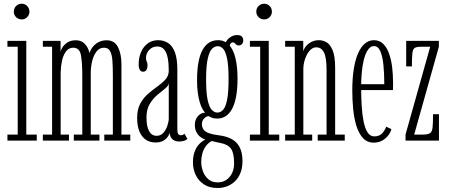

<svg xmlns="http://www.w3.org/2000/svg" viewBox="-20 -738 2364 1008"><path d="M19 0V-31.5H73V-492.5H19V-523.5H118V-31.5H173V0ZM94.5 -636Q76.5 -636 64.5 -648Q52.5 -660 52.5 -677Q52.5 -694.5 64.5 -706.5Q76.5 -718.5 94.5 -718.5Q110.5 -718.5 122.5 -706.5Q134.5 -694.5 134.5 -677Q134.5 -660 122.5 -648Q110.5 -636 94.5 -636Z M205 0V-31.5H253.5V-492.5H205V-523.5H298V-466Q299.5 -476 308.5 -490.2Q317.5 -504.5 334.8 -515.5Q352 -526.5 377.5 -526.5Q405 -526.5 420.5 -512Q436 -497.5 442.8 -481Q449.5 -464.5 450 -458Q453 -472.5 464.5 -488.5Q476 -504.5 495.2 -515.5Q514.5 -526.5 540 -526.5Q582 -526.5 599.8 -489.8Q617.5 -453 617.5 -402.5V-31.5H664V0H527.5V-31.5H572.5V-342Q572.5 -386 570.2 -418.8Q568 -451.5 558.2 -469.5Q548.5 -487.5 526 -487.5Q502.5 -487.5 487.2 -468.2Q472 -449 464.5 -419.5Q457 -390 456.5 -360V-31.5H502V0H367.5V-31.5H412V-342Q412 -408.5 405 -448Q398 -487.5 364 -487.5Q341 -487.5 326.5 -468Q312 -448.5 305.5 -418.8Q299 -389 298.5 -358.5V-31.5H342V0Z M796 10Q767.5 10 746 -4.2Q724.5 -18.5 712.2 -47.2Q700 -76 700 -119Q700 -164.5 716.8 -194.8Q733.5 -225 758.2 -246.2Q783 -267.5 807.8 -285Q832.5 -302.5 849.2 -321.5Q866 -340.5 866 -367Q866 -405.5 860.5 -434Q855 -462.5 841.8 -478.2Q828.5 -494 805.5 -494Q780 -494 763.2 -475.8Q746.5 -457.5 746.5 -434.5Q746.5 -424.5 748.8 -419Q751 -413.5 752.8 -408.2Q754.5 -403 754.5 -393.5Q754.5 -380 748.8 -370.8Q743 -361.5 731 -361.5Q719.5 -361.5 713.8 -371.8Q708 -382 708 -400Q708 -436 720.5 -464.8Q733 -493.5 756 -510.2Q779 -527 809.5 -527Q840.5 -527 863.2 -511.8Q886 -496.5 898.5 -462.8Q911 -429 911 -373V-60Q911 -41 915.8 -34.5Q920.5 -28 929.5 -28Q937 -28 941.8 -30.8Q946.5 -33.5 948.5 -36L964 -8.5Q958.5 -3 946.8 1Q935 5 920 5Q906.5 5 895.5 -0.2Q884.5 -5.5 878.2 -15.5Q872 -25.5 871.5 -40.5Q868.5 -31 860 -19Q851.5 -7 836 1.5Q820.5 10 796 10ZM802.5 -25Q824 -25 838 -41.2Q852 -57.5 859 -79Q866 -100.5 866 -115.5V-301.5Q865 -287.5 847 -273.2Q829 -259 806.5 -240.2Q784 -221.5 766.5 -193Q749 -164.5 749 -121Q749 -74 762.8 -49.5Q776.5 -25 802.5 -25Z M1122 249Q1079 249 1050.2 229.8Q1021.5 210.5 1007.2 180Q993 149.5 993 115.5Q993 85 1000 63.5Q1007 42 1017.8 28Q1028.5 14 1039.5 6Q1050.5 -2 1058.5 -5.5Q1053.5 -6.5 1044.5 -11Q1035.5 -15.5 1026.2 -24Q1017 -32.5 1010 -46.8Q1003 -61 1003 -81.5Q1003 -102 1011 -116.2Q1019 -130.5 1030 -138Q1041 -145.5 1050.5 -146Q1052 -146.5 1054.5 -146.5Q1057 -146.5 1057.5 -146Q1051 -152 1043.2 -165.5Q1035.5 -179 1029 -200.2Q1022.5 -221.5 1018.5 -250.2Q1014.5 -279 1014.5 -315.5Q1014.5 -375 1022.8 -415.5Q1031 -456 1046 -480.5Q1061 -505 1080.8 -516Q1100.5 -527 1124 -527Q1160 -527 1182.8 -502.2Q1205.5 -477.5 1216.2 -432.2Q1227 -387 1227 -325.5Q1227 -270.5 1219.5 -230.8Q1212 -191 1197.8 -165.2Q1183.5 -139.5 1164 -127.5Q1144.5 -115.5 1121 -115.5Q1101 -115.5 1090.2 -121Q1079.5 -126.5 1078 -127Q1077.5 -127.5 1076.8 -127.8Q1076 -128 1074 -128Q1063.5 -128 1051.8 -116.2Q1040 -104.5 1040 -86.5Q1040 -61.5 1058.5 -48Q1077 -34.5 1127 -28Q1193 -20 1223 13Q1253 46 1253 107.5Q1253 143 1242.5 169.5Q1232 196 1213.5 213.8Q1195 231.5 1171.8 240.2Q1148.5 249 1122 249ZM1122 219.5Q1161 219.5 1185 191.2Q1209 163 1209 119.5Q1209 66.5 1193.2 43.5Q1177.5 20.5 1139 13Q1128.5 11 1119 8.8Q1109.5 6.5 1102.2 4.8Q1095 3 1091.5 2.5Q1072 13 1060 30Q1048 47 1042.2 68Q1036.5 89 1036.5 111.5Q1036.5 137.5 1045.8 162.2Q1055 187 1074 203.2Q1093 219.5 1122 219.5ZM1121 -147Q1137.5 -147 1151 -161.2Q1164.5 -175.5 1172.2 -213.8Q1180 -252 1180 -323.5Q1180 -393.5 1172.2 -430.5Q1164.5 -467.5 1151.8 -481.5Q1139 -495.5 1123 -495.5Q1107 -495.5 1093 -481.5Q1079 -467.5 1070.5 -429.5Q1062 -391.5 1062 -320.5Q1062 -250 1070.2 -212.8Q1078.5 -175.5 1092 -161.2Q1105.5 -147 1121 -147ZM1160 -497Q1163.5 -523 1183.2 -538.5Q1203 -554 1224 -554Q1242 -554 1249.5 -546.5Q1257 -539 1257 -525Q1257 -514 1250.5 -506.8Q1244 -499.5 1233 -499.5Q1224.5 -499.5 1220.2 -503.5Q1216 -507.5 1212.8 -511.5Q1209.5 -515.5 1202.5 -515.5Q1195.5 -515.5 1190.8 -509.8Q1186 -504 1186 -494.5Z M1292 0V-31.5H1346V-492.5H1292V-523.5H1391V-31.5H1446V0ZM1367.5 -636Q1349.5 -636 1337.5 -648Q1325.5 -660 1325.5 -677Q1325.5 -694.5 1337.5 -706.5Q1349.5 -718.5 1367.5 -718.5Q1383.5 -718.5 1395.5 -706.5Q1407.5 -694.5 1407.5 -677Q1407.5 -660 1395.5 -648Q1383.5 -636 1367.5 -636Z M1477 0V-31.5H1527.5V-492.5H1477V-523.5H1572V-467.5Q1575 -481.5 1586.2 -495.2Q1597.5 -509 1615.2 -518Q1633 -527 1654.5 -527Q1673.5 -527 1693 -516.8Q1712.5 -506.5 1726 -475Q1739.5 -443.5 1739.5 -380.5V-31.5H1790V0H1648V-31.5H1694.5V-369Q1694.5 -434.5 1681.2 -462Q1668 -489.5 1640 -489.5Q1625.5 -489.5 1613 -479Q1600.5 -468.5 1591.5 -451.5Q1582.5 -434.5 1577.5 -415Q1572.5 -395.5 1572.5 -377.5V-31.5H1619V0Z M1942.5 11Q1908 11 1885.8 -13Q1863.5 -37 1851.2 -76.8Q1839 -116.5 1834.2 -165Q1829.5 -213.5 1829.5 -262.5Q1829.5 -327 1837.5 -376.5Q1845.5 -426 1860.5 -459.5Q1875.5 -493 1896.5 -510Q1917.5 -527 1943 -527Q1973 -527 1992.5 -507.2Q2012 -487.5 2023.2 -455Q2034.5 -422.5 2039 -383.5Q2043.5 -344.5 2043.5 -306.5Q2043.5 -295.5 2043.5 -285.2Q2043.5 -275 2043 -265H1869.5V-296H1997.5Q1997.5 -351.5 1993 -396.8Q1988.5 -442 1976.8 -469Q1965 -496 1943 -496Q1922.5 -496 1907.2 -469.5Q1892 -443 1884 -394.2Q1876 -345.5 1876 -278Q1876 -229 1878.8 -183Q1881.5 -137 1888.8 -100.8Q1896 -64.5 1909.5 -43.2Q1923 -22 1945 -22Q1973 -22 1987.8 -39.5Q2002.5 -57 2007.5 -73L2035 -60Q2027.5 -31.5 2002 -10.2Q1976.5 11 1942.5 11Z M2109 0V-31.5L2238.5 -492.5H2188.5Q2166 -492.5 2156.5 -485.8Q2147 -479 2144.8 -457Q2142.5 -435 2142.5 -389.5H2112.5V-523.5H2284V-492.5L2154.5 -31.5H2200Q2226.5 -31.5 2237.5 -38.8Q2248.5 -46 2251 -69.2Q2253.5 -92.5 2253.5 -138.5H2284.5V0Z"/></svg>

Font: Imbue Thin 10pt ExtraLight
Style: Regular
Weight: 250
Version: Version 1.102